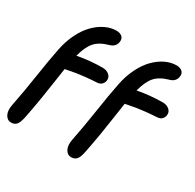

<svg xmlns="http://www.w3.org/2000/svg" viewBox="-214 -963 1414 1394"><g transform="rotate(30 493.5 -265.5)"><path d="M45.9 214.8Q13.7 214.8 -3.4 183.3Q-20.5 151.9 -9.8 98.1Q14.2 -20 36.4 -167.5Q58.6 -314.9 79.1 -416Q94.2 -492.7 125.7 -556.2Q157.2 -619.6 197.8 -660.6Q238.3 -701.7 284.4 -723.9Q330.6 -746.1 377 -746.1Q406.7 -746.1 424.6 -730.5Q442.4 -714.8 437 -683.1Q428.2 -642.1 383.8 -629.9Q308.1 -608.9 272 -566.9Q235.8 -524.9 214.8 -442.9Q321.3 -462.9 424.8 -462.9Q457 -462.9 479.2 -443.8Q501.5 -424.8 496.1 -394Q492.2 -375 478.8 -362.8Q465.3 -350.6 443.8 -349.1Q392.6 -346.2 346.7 -341.3Q300.8 -336.4 279.1 -332.8Q257.3 -329.1 225.3 -323Q193.4 -316.9 189 -315.9Q183.6 -282.2 172.1 -201.9Q160.6 -121.6 147.5 -41.5Q134.3 38.6 116.2 128.9Q106.4 177.7 90.3 196.3Q74.2 214.8 45.9 214.8ZM549.8 214.8Q517.6 214.8 500.5 183.3Q483.4 151.9 494.1 98.1Q518.1 -20 540.3 -167.5Q562.5 -314.9 583 -416Q598.1 -492.7 629.6 -556.2Q661.1 -619.6 701.7 -660.6Q742.2 -701.7 788.3 -723.9Q834.5 -746.1 880.9 -746.1Q910.6 -746.1 928.5 -730.5Q946.3 -714.8 940.9 -683.1Q932.1 -641.6 888.2 -629.9Q812.5 -608.9 776.4 -566.9Q740.2 -524.9 719.2 -442.9Q825.7 -462.9 929.2 -462.9Q961.4 -462.9 983.4 -443.8Q1005.4 -424.8 1000 -394Q996.1 -375 982.9 -362.8Q969.7 -350.6 948.2 -349.1Q897 -346.2 851.1 -341.3Q805.2 -336.4 783.4 -332.8Q761.7 -329.1 729.2 -322.8Q696.8 -316.4 692.9 -315.9Q687.5 -282.2 676 -201.9Q664.6 -121.6 651.4 -41.5Q638.2 38.6 620.1 128.9Q610.4 177.7 594.2 196.3Q578.1 214.8 549.8 214.8Z"/></g></svg>

Font: Shantell Sans Irregular Bouncy
Style: Italic
Weight: 600
Italic angle: -11.31°
Designer: Stephen Nixon, Anya Danilova, Shantell Martin
Foundry: Arrow Type
Version: Version 1.006;[9816181b4]